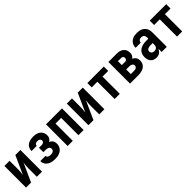

<svg xmlns="http://www.w3.org/2000/svg" viewBox="368 -1892 3264 3264"><g transform="rotate(-45 2000.0 -260.0)"><path d="M58 0V-520H182V-312Q182 -281 179.5 -250Q177 -219 171 -188L321 -520H442V0H318V-208Q318 -239 320.5 -270Q323 -301 329 -332L179 0Z M753 8Q729 8 705.5 5.5Q682 3 659 -4.5Q636 -12 615.5 -24.5Q595 -37 579.5 -55Q564 -73 556 -96Q548 -119 548 -143V-147H672V-146Q672 -133 680.5 -122Q689 -111 701 -106Q713 -101 726.5 -99Q740 -97 753 -97Q767 -97 781.5 -99.5Q796 -102 808 -110Q820 -118 827 -131Q834 -144 834 -158Q834 -173 826.5 -186Q819 -199 806.5 -206Q794 -213 779.5 -215.5Q765 -218 750 -218H692V-323H750Q762 -323 774 -325Q786 -327 796 -333Q806 -339 812 -349.5Q818 -360 818 -372Q818 -384 812.5 -394.5Q807 -405 797.5 -411.5Q788 -418 776.5 -420.5Q765 -423 753 -423Q742 -423 730.5 -421Q719 -419 709.5 -413Q700 -407 694 -396.5Q688 -386 688 -375V-373H564V-380Q564 -402 571 -424Q578 -446 591.5 -464Q605 -482 624 -494.5Q643 -507 664 -514.5Q685 -522 707.5 -525Q730 -528 753 -528Q776 -528 799 -525Q822 -522 843.5 -514Q865 -506 884 -492.5Q903 -479 916.5 -460Q930 -441 936 -418.5Q942 -396 942 -373Q942 -358 939 -342.5Q936 -327 928.5 -314Q921 -301 909 -290.5Q897 -280 884 -272Q900 -264 914.5 -253Q929 -242 939.5 -226.5Q950 -211 954 -193Q958 -175 958 -157Q958 -132 951 -108Q944 -84 929.5 -64Q915 -44 894.5 -29.5Q874 -15 850.5 -6.5Q827 2 802.5 5Q778 8 753 8Z M1058 0V-520H1442V0H1318V-415H1182V0Z M1558 0V-520H1682V-312Q1682 -281 1679.5 -250Q1677 -219 1671 -188L1821 -520H1942V0H1818V-208Q1818 -239 1820.5 -270Q1823 -301 1829 -332L1679 0Z M2188 0V-415H2052V-520H2448V-415H2312V0Z M2558 0V-520H2758Q2780 -520 2801.5 -517Q2823 -514 2843 -506Q2863 -498 2880 -484.5Q2897 -471 2909 -453Q2921 -435 2926 -413.5Q2931 -392 2931 -371Q2931 -356 2928.5 -342Q2926 -328 2920 -315Q2914 -302 2904 -291.5Q2894 -281 2882 -272Q2899 -265 2913.5 -253.5Q2928 -242 2938.5 -227Q2949 -212 2953.5 -194Q2958 -176 2958 -157Q2958 -133 2951.5 -110Q2945 -87 2930.5 -67.5Q2916 -48 2895.5 -34.5Q2875 -21 2852.5 -13.5Q2830 -6 2806 -3Q2782 0 2758 0ZM2682 -321H2758Q2768 -321 2777.5 -323.5Q2787 -326 2794 -333Q2801 -340 2804 -349.5Q2807 -359 2807 -369Q2807 -378 2804 -387.5Q2801 -397 2794 -403.5Q2787 -410 2777.5 -412.5Q2768 -415 2758 -415H2682ZM2682 -105H2758Q2771 -105 2784.5 -107Q2798 -109 2809.5 -116Q2821 -123 2827.5 -134.5Q2834 -146 2834 -160Q2834 -173 2827.5 -185Q2821 -197 2809.5 -204Q2798 -211 2784.5 -213.5Q2771 -216 2758 -216H2682Z M3192 8Q3162 8 3133.5 -2Q3105 -12 3085.5 -34.5Q3066 -57 3058 -86Q3050 -115 3050 -145Q3050 -171 3056.5 -197.5Q3063 -224 3078.5 -245.5Q3094 -267 3116.5 -282Q3139 -297 3164.5 -305.5Q3190 -314 3216.5 -317Q3243 -320 3269 -320H3318V-349Q3318 -363 3314 -377.5Q3310 -392 3300.5 -402.5Q3291 -413 3277 -418Q3263 -423 3249 -423Q3236 -423 3223.5 -420Q3211 -417 3201 -409Q3191 -401 3185.5 -389.5Q3180 -378 3180 -365V-363H3056V-368Q3056 -392 3062.5 -415Q3069 -438 3082.5 -457Q3096 -476 3115.5 -490.5Q3135 -505 3156.5 -513.5Q3178 -522 3201.5 -525Q3225 -528 3249 -528Q3274 -528 3299 -524Q3324 -520 3346.5 -510Q3369 -500 3388 -483.5Q3407 -467 3419.5 -445Q3432 -423 3437 -398.5Q3442 -374 3442 -349V0H3318V-80Q3311 -61 3298.5 -44Q3286 -27 3269.5 -15Q3253 -3 3232.5 2.5Q3212 8 3192 8ZM3246 -97Q3261 -97 3276 -103Q3291 -109 3301 -121Q3311 -133 3314.5 -148.5Q3318 -164 3318 -180V-215H3269Q3259 -215 3248.5 -214.5Q3238 -214 3227.5 -211.5Q3217 -209 3207.5 -205Q3198 -201 3190 -194Q3182 -187 3178 -177Q3174 -167 3174 -157Q3174 -143 3179.5 -131Q3185 -119 3195.5 -111Q3206 -103 3219 -100Q3232 -97 3246 -97Z M3688 0V-415H3552V-520H3948V-415H3812V0Z"/></g></svg>

Font: Iosevka Extrabold
Style: Regular
Weight: 800
Monospace: yes
Designer: Belleve Invis
Foundry: Belleve Invis
Version: Version 32.5.0; ttfautohint (v1.8.4)